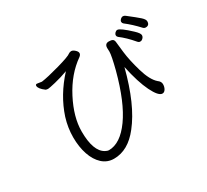

<svg xmlns="http://www.w3.org/2000/svg" viewBox="-146 -963 1292 1197"><g transform="rotate(-30 500.0 -364.0)"><path d="M780 -679Q800 -679 868 -615Q897 -588 897 -573.5Q897 -559 882 -548Q877 -544 867.5 -544Q858 -544 850 -554Q806 -606 762 -639Q755 -645 755 -654Q755 -663 763 -671Q771 -679 780 -679ZM669 -612Q669 -643 698 -643Q716 -643 725 -637.5Q734 -632 735.5 -616Q737 -600 744 -539.5Q751 -479 775.5 -394.5Q800 -310 838 -277Q858 -263 858 -243.5Q858 -224 849 -209Q840 -194 826 -194Q798 -194 763.5 -264Q729 -334 703 -456Q642 -219 544 -96Q464 7 362 7Q314 7 279 -25Q244 -57 225.5 -112Q207 -167 207 -235.5Q207 -304 228 -372Q271 -504 374 -616Q325 -598 278.5 -587Q232 -576 223.5 -576Q215 -576 207 -579Q168 -608 168 -629Q168 -639 178 -639L212 -634Q257 -640 344 -664.5Q431 -689 446 -702Q454 -708 465 -708Q476 -708 490 -695.5Q504 -683 504 -671.5Q504 -660 491 -650Q395 -583 333 -463.5Q271 -344 271 -241Q271 -98 336 -63Q351 -55 360 -55Q443 -55 518 -159.5Q593 -264 646 -464Q670 -558 670 -586ZM969 -632Q969 -603 942 -603Q932 -603 924 -611Q880 -659 833 -695Q826 -701 826 -710Q826 -719 834.5 -727Q843 -735 852.5 -735Q862 -735 869 -729Q927 -684 948 -665Q969 -646 969 -632Z"/></g></svg>

Font: ToneOZ-Pinyin-WenKai-Regular
Style: Regular
Weight: 400
Designer: Fontworks Inc.
Foundry: ToneOZ
Version: Version 0.240331